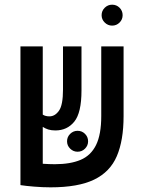

<svg xmlns="http://www.w3.org/2000/svg" viewBox="-20 -782 626 811"><path d="M193.8 9.3Q159.7 9.3 124 6.3Q88.4 3.4 66.9 0V-0.5H66.4V-585.9H160.6V-297.9Q171.4 -290.5 189 -290.5Q212.4 -290.5 229.2 -314.5Q246.1 -338.4 246.1 -403.3V-585.9H324.2V-399.9Q324.2 -305.7 293.9 -268.3Q263.7 -231 213.9 -231Q196.3 -231 183.6 -235.1Q170.9 -239.3 160.6 -246.1V-90.3Q173.8 -89.4 187 -88.9Q200.2 -88.4 211.4 -88.4Q276.9 -88.4 320.3 -106.7Q363.8 -125 385.7 -169.4Q407.7 -213.9 407.7 -292V-585.9H502V-291.5Q502 -189 473.4 -122.3Q444.8 -55.7 377.4 -23.2Q310.1 9.3 193.8 9.3ZM307.6 -141.1Q289.6 -141.1 276.4 -154.1Q263.2 -167 263.2 -185.1Q263.2 -203.6 276.4 -216.6Q289.6 -229.5 307.6 -229.5Q326.2 -229.5 339.1 -216.6Q352.1 -203.6 352.1 -185.1Q352.1 -167 339.1 -154.1Q326.2 -141.1 307.6 -141.1ZM453.6 -673.8Q435.5 -673.8 422.4 -686.8Q409.2 -699.7 409.2 -717.8Q409.2 -736.3 422.4 -749.3Q435.5 -762.2 453.6 -762.2Q472.2 -762.2 485.1 -749.3Q498 -736.3 498 -717.8Q498 -699.7 485.1 -686.8Q472.2 -673.8 453.6 -673.8Z"/></svg>

Font: CaskaydiaMono NF
Style: Regular
Weight: 400
Designer: Aaron Bell
Foundry: Saja Typeworks
Version: Version 2111.001; ttfautohint (v1.8.4);Nerd Fonts 3.1.1